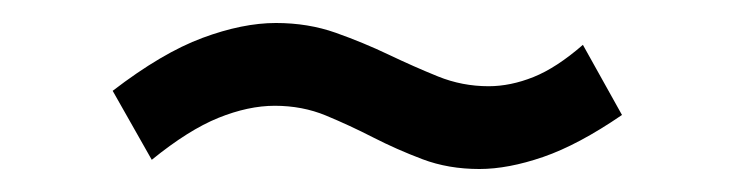

<svg xmlns="http://www.w3.org/2000/svg" viewBox="-20 -440 640 167"><path d="M78 -361Q121 -394 156 -407Q191 -420 220 -420Q248 -420 272 -411.5Q296 -403 318 -392.5Q340 -382 361 -373.5Q382 -365 405 -365Q424 -365 444 -373Q464 -381 487 -401L521 -340Q483 -314 452.5 -303.5Q422 -293 397 -293Q370 -293 347.5 -301.5Q325 -310 304.5 -320.5Q284 -331 263.5 -339.5Q243 -348 219 -348Q196 -348 170 -337.5Q144 -327 112 -301Z"/></svg>

Font: PT Mono
Style: Regular
Weight: 400
Monospace: yes
Designer: A.Korolkova, I.Chaeva
Foundry: ParaType Ltd
Version: Version 1.001W OFL